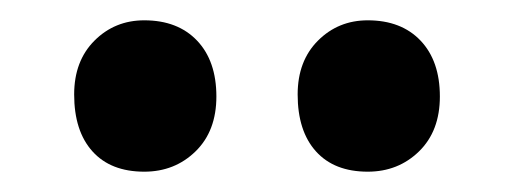

<svg xmlns="http://www.w3.org/2000/svg" viewBox="-20 -793 506 189"><path d="M53 -700Q53 -733 73 -753Q93 -773 122 -773Q155 -773 174 -753Q193 -733 193 -698Q193 -664 172.5 -644Q152 -624 122 -624Q89 -624 71 -644Q53 -664 53 -700ZM273 -700Q273 -733 293 -753Q313 -773 342 -773Q375 -773 394 -753Q413 -733 413 -698Q413 -664 392.5 -644Q372 -624 342 -624Q309 -624 291 -644Q273 -664 273 -700Z"/></svg>

Font: Bitter Pro
Style: Bold
Weight: 700
Designer: Sol Matas, and Bitter project Authors
Foundry: Sol Matas
Version: Version 1.010